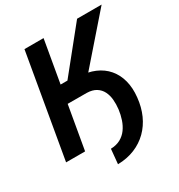

<svg xmlns="http://www.w3.org/2000/svg" viewBox="-202 -847 1072 1148"><g transform="rotate(-30 334.5 -273.0)"><path d="M268.6 -710.9 145 0H13.7L136.7 -710.9ZM669.4 -710.9 310.1 -299.3H164.6L168.5 -419.4H265.1L500 -710.9ZM189 -298.3 208 -406.2 333 -405.8Q396 -404.8 444.3 -384Q492.7 -363.3 524.4 -325.9Q556.2 -288.6 569.6 -237.3Q583 -186 576.2 -123.5Q569.8 -60.1 546.4 -7.8Q522.9 44.4 484.4 82.5Q445.8 120.6 393.6 142.1Q341.3 163.6 276.9 165L286.6 63.5Q325.2 62.5 353.3 47.1Q381.3 31.7 399.7 6.3Q418 -19 428.7 -51Q439.5 -83 443.8 -117.7Q447.8 -151.4 445.1 -182.9Q442.4 -214.4 429.7 -240Q417 -265.6 392.3 -281.2Q367.7 -296.9 328.6 -297.9Z"/></g></svg>

Font: Roboto SemiBold
Style: Italic
Weight: 600
Designer: Christian Robertson
Foundry: Google
Version: Version 3.009; 2024